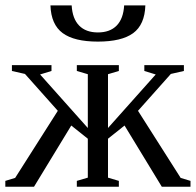

<svg xmlns="http://www.w3.org/2000/svg" viewBox="-24 -705 739 725"><path d="M307.6 -181.2 245.1 -231 104.5 0H-3.9V-22L33.2 -33.2L194.3 -286.6L70.3 -425.8L21 -437V-459H170.4V-437L127.4 -423.8L307.6 -221.7V-424.8L266.1 -437V-459H424.8V-437L383.8 -424.8V-221.7L564 -423.8L521 -437V-459H670.4V-437L621.1 -425.8L497.1 -286.6L658.2 -33.2L695.3 -22V0H586.9L446.3 -231L383.8 -181.2V-34.2L424.8 -22V0H266.1V-22L307.6 -34.2ZM345.7 -547.9Q256.3 -547.9 212.6 -580.1Q168.9 -612.3 166.5 -684.6H246.6Q249.5 -634.3 274.9 -608.4Q300.3 -582.5 345.7 -582.5Q391.1 -582.5 416.5 -608.4Q441.9 -634.3 444.8 -684.6H524.9Q522.5 -611.8 478.8 -579.8Q435.1 -547.9 345.7 -547.9Z"/></svg>

Font: Times New Roman
Style: Regular
Weight: 400
Designer: Steve Matteson
Foundry: Ascender Corporation
Version: Version 2.00.3